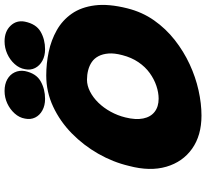

<svg xmlns="http://www.w3.org/2000/svg" viewBox="-50 -824 881 820"><g transform="rotate(-90 390.0 -413.5)"><path d="M307 7Q222 7 165.5 -33Q109 -73 88.5 -143Q68 -213 92 -303Q108 -371 144 -434Q180 -497 231 -547Q282 -597 345 -626.5Q408 -656 478 -656Q529 -656 579 -645.5Q629 -635 671.5 -611Q714 -587 742 -547Q770 -507 777.5 -448.5Q785 -390 765 -310Q749 -246 713.5 -195.5Q678 -145 629.5 -107Q581 -69 526 -43.5Q471 -18 414.5 -5.5Q358 7 307 7ZM379 -176Q405 -176 433.5 -185.5Q462 -195 488.5 -214Q515 -233 535 -262.5Q555 -292 565 -331Q574 -365 572 -390Q570 -415 560.5 -433Q551 -451 535.5 -461.5Q520 -472 500.5 -477Q481 -482 460 -482Q435 -482 409.5 -469Q384 -456 362 -433.5Q340 -411 323.5 -381Q307 -351 299 -318Q288 -274 294.5 -242Q301 -210 323 -193Q345 -176 379 -176ZM378 -661Q350 -661 329 -672.5Q308 -684 298.5 -703.5Q289 -723 294 -747Q298 -771 316 -791Q334 -811 359 -822.5Q384 -834 412 -834Q441 -834 461.5 -822.5Q482 -811 491.5 -791Q501 -771 497 -747Q487 -699 453.5 -680Q420 -661 378 -661ZM590 -661Q562 -661 541 -672.5Q520 -684 510 -703.5Q500 -723 505 -747Q509 -771 527 -791Q545 -811 570.5 -822.5Q596 -834 624 -834Q666 -834 690.5 -808.5Q715 -783 708 -747Q698 -699 665 -680Q632 -661 590 -661Z"/></g></svg>

Font: Sour Gummy Black
Style: Italic
Weight: 900
Italic angle: -11.3°
Designer: Stefie Justprince
Foundry: Eifetstype
Version: Version 1.000